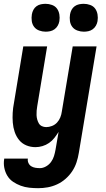

<svg xmlns="http://www.w3.org/2000/svg" viewBox="-34 -763 554 1006"><path d="M166 223Q143 223 119.5 220.5Q96 218 74.5 210Q53 202 34.5 189.5Q16 177 4.5 158Q-7 139 -11.5 116Q-16 93 -12 70V68H112Q110 80 115 91Q120 102 129.5 108Q139 114 151 116Q163 118 175 118Q191 118 207 109Q223 100 233.5 85.5Q244 71 249 54.5Q254 38 257 21L273 -72Q263 -56 251 -40.5Q239 -25 223 -14Q207 -3 188.5 2.5Q170 8 152 8Q126 8 103.5 -1.5Q81 -11 66 -29.5Q51 -48 43 -71.5Q35 -95 33 -120.5Q31 -146 32.5 -172Q34 -198 39 -223L88 -520H213L161 -206Q159 -195 158 -183Q157 -171 157.5 -159.5Q158 -148 161 -137Q164 -126 169.5 -116.5Q175 -107 185.5 -102Q196 -97 208 -97Q223 -97 238.5 -103Q254 -109 265 -121Q276 -133 282 -148Q288 -163 290 -179L347 -520H472L379 38Q375 63 367 87.5Q359 112 344.5 134Q330 156 309.5 174Q289 192 265 203Q241 214 216 218.5Q191 223 166 223ZM405 -597Q388 -597 371.5 -603Q355 -609 345 -622Q335 -635 332.5 -652.5Q330 -670 333 -688Q335 -700 341 -711.5Q347 -723 357.5 -730.5Q368 -738 380.5 -740.5Q393 -743 405 -743Q422 -743 438.5 -737Q455 -731 464.5 -718Q474 -705 477 -687.5Q480 -670 477 -652Q475 -640 468.5 -628.5Q462 -617 451.5 -609.5Q441 -602 429 -599.5Q417 -597 405 -597ZM205 -597Q188 -597 171.5 -603Q155 -609 145 -622Q135 -635 132.5 -652.5Q130 -670 133 -688Q135 -700 141 -711.5Q147 -723 157.5 -730.5Q168 -738 180.5 -740.5Q193 -743 205 -743Q222 -743 238.5 -737Q255 -731 264.5 -718Q274 -705 277 -687.5Q280 -670 277 -652Q275 -640 268.5 -628.5Q262 -617 251.5 -609.5Q241 -602 229 -599.5Q217 -597 205 -597Z"/></svg>

Font: Iosevka Extrabold
Style: Italic
Weight: 800
Italic angle: -9°
Monospace: yes
Designer: Belleve Invis
Foundry: Belleve Invis
Version: Version 32.5.0; ttfautohint (v1.8.4)